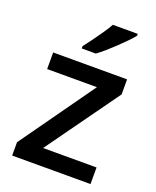

<svg xmlns="http://www.w3.org/2000/svg" viewBox="-142 -850 762 935"><g transform="rotate(20 239.0 -383.0)"><path d="M442 0H36V-69L310 -454H52V-540H435V-462L165 -86H442ZM408 -756Q397 -742 377.5 -722Q358 -702 335.5 -680.5Q313 -659 290.5 -639.5Q268 -620 249 -606H176V-618Q191 -637 210 -663Q229 -689 248 -716.5Q267 -744 279 -766H408Z"/></g></svg>

Font: Noto Sans Oriya Medium
Style: Regular
Weight: 500
Version: Version 2.003